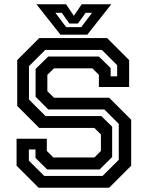

<svg xmlns="http://www.w3.org/2000/svg" viewBox="-20 -878 691 898"><path d="M160.5 0 57.5 -103V-229H199V-172L229.5 -141.5H421.5L452 -172V-249L421.5 -279.5H163.5L60.5 -382.5V-597L163.5 -700H481L584 -597V-471H442.5V-528L412 -558.5H232.5L201.5 -528V-451.5L232.5 -421H490.5L593.5 -318V-103L490.5 0ZM187 -55H459.5L535.5 -130.5V-298.5L468 -366H206L146.5 -425.5V-555.5L205.5 -613.5H442.5L497.5 -560V-521H528V-573L456.5 -644.5H191.5L115.5 -568.5V-412.5L193 -335H454L504.5 -285.5V-143.5L446 -85.5H200.5L146 -139.5V-179H115V-126.5ZM262.5 -716 150.5 -858H289L325.5 -804L362 -858H500.5L388.5 -716ZM289.5 -751H360L410.5 -818H380.5L344.5 -768H304.5L269 -818H239Z"/></svg>

Font: Tourney SemiBold
Style: Regular
Weight: 600
Version: Version 1.015